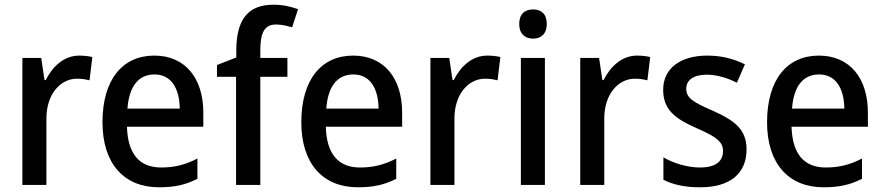

<svg xmlns="http://www.w3.org/2000/svg" viewBox="-20 -785 3749 815"><path d="M316 -549C252 -549 203 -503 174 -445H169L155 -539H75V0H177V-282C177 -386 237 -451 307 -451C326 -451 345 -448 360 -444L372 -543C355 -547 334 -549 316 -549Z M635 -549C500 -549 415 -447 415 -266C415 -92 505 10 655 10C722 10 769 -1 818 -26V-112C767 -86 722 -74 664 -74C571 -74 522 -133 519 -247H843V-307C843 -452 767 -549 635 -549ZM636 -469C708 -469 742 -408 743 -324H521C528 -419 568 -469 636 -469Z M1200 -459V-539H1085V-572C1085 -650 1105 -681 1152 -681C1176 -681 1199 -675 1220 -669L1245 -746C1214 -757 1181 -765 1141 -765C1033 -765 983 -703 983 -569V-541L901 -509V-459H982V0H1085V-459Z M1479 -549C1344 -549 1259 -447 1259 -266C1259 -92 1349 10 1499 10C1566 10 1613 -1 1662 -26V-112C1611 -86 1566 -74 1508 -74C1415 -74 1366 -133 1363 -247H1687V-307C1687 -452 1611 -549 1479 -549ZM1480 -469C1552 -469 1586 -408 1587 -324H1365C1372 -419 1412 -469 1480 -469Z M2048 -549C1984 -549 1935 -503 1906 -445H1901L1887 -539H1807V0H1909V-282C1909 -386 1969 -451 2039 -451C2058 -451 2077 -448 2092 -444L2104 -543C2087 -547 2066 -549 2048 -549Z M2243 -745C2208 -745 2184 -726 2184 -683C2184 -641 2209 -621 2243 -621C2276 -621 2301 -641 2301 -683C2301 -726 2277 -745 2243 -745ZM2293 -539H2191V0H2293Z M2684 -549C2620 -549 2571 -503 2542 -445H2537L2523 -539H2443V0H2545V-282C2545 -386 2605 -451 2675 -451C2694 -451 2713 -448 2728 -444L2740 -543C2723 -547 2702 -549 2684 -549Z M3149 -151C3149 -237 3096 -274 3008 -314C2920 -352 2893 -369 2893 -409C2893 -445 2924 -468 2980 -468C3023 -468 3068 -454 3108 -434L3142 -512C3093 -536 3042 -549 2982 -549C2870 -549 2795 -496 2795 -404C2795 -318 2848 -280 2937 -241C3025 -203 3049 -181 3049 -144C3049 -100 3018 -74 2951 -74C2897 -74 2837 -93 2796 -117V-22C2837 -1 2886 10 2953 10C3077 10 3149 -47 3149 -151Z M3456 -549C3321 -549 3236 -447 3236 -266C3236 -92 3326 10 3476 10C3543 10 3590 -1 3639 -26V-112C3588 -86 3543 -74 3485 -74C3392 -74 3343 -133 3340 -247H3664V-307C3664 -452 3588 -549 3456 -549ZM3457 -469C3529 -469 3563 -408 3564 -324H3342C3349 -419 3389 -469 3457 -469Z"/></svg>

Font: Noto Sans Lao Looped SemiCondensed Medium
Style: Regular
Weight: 500
Width: 4
Designer: Mark Frömberg, Ben Mitchell
Foundry: The Fontpad Ltd
Version: Version 1.002